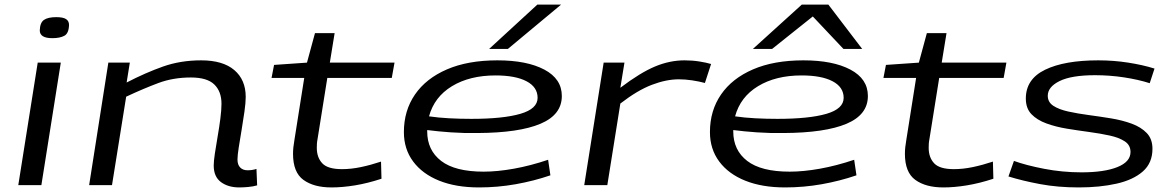

<svg xmlns="http://www.w3.org/2000/svg" viewBox="-20 -810 5125 840"><path d="M226 -735Q256 -735 269 -726.5Q282 -718 282 -701Q281 -664 261.5 -653.5Q242 -643 209 -643Q154 -643 154 -677Q155 -711 172.5 -723Q190 -735 226 -735ZM60 0 145 -536H246L161 0Z M454 -536H548L534 -449Q617 -492 693.5 -519Q770 -546 860 -546Q955 -546 1005 -503.5Q1055 -461 1055 -386Q1055 -361 1049.5 -322Q1044 -283 1037 -241.5Q1030 -200 1024.5 -165Q1019 -130 1019 -112Q1019 -89 1031 -77Q1043 -65 1063 -65Q1084 -65 1102 -71L1105 1Q1088 6 1066 8Q1044 10 1027 10Q978 10 946.5 -13.5Q915 -37 915 -86Q915 -104 920 -138Q925 -172 932 -212Q939 -252 944 -290.5Q949 -329 949 -356Q949 -410 917.5 -440.5Q886 -471 815 -471Q738 -471 673.5 -447Q609 -423 532 -387L470 0H370Z M1647 -103 1649 -28Q1588 -8 1533 1Q1478 10 1430 10Q1353 10 1307.5 -23Q1262 -56 1262 -137Q1262 -164 1268 -197L1311 -469H1168L1179 -526L1323 -536L1358 -665H1444L1423 -536H1706L1694 -469H1412L1369 -200Q1367 -190 1366.5 -181Q1366 -172 1366 -163Q1366 -121 1390 -95.5Q1414 -70 1476 -70Q1516 -70 1559 -79Q1602 -88 1647 -103Z M2388 -43Q2315 -18 2236 -4Q2157 10 2076 10Q1975 10 1901.5 -19.5Q1828 -49 1787.5 -103.5Q1747 -158 1747 -232Q1747 -326 1795.5 -396.5Q1844 -467 1935.5 -506.5Q2027 -546 2156 -546Q2285 -546 2361.5 -505.5Q2438 -465 2438 -390Q2438 -308 2344.5 -268.5Q2251 -229 2070 -228Q2009 -227 1952 -231Q1895 -235 1849 -241Q1849 -238 1849 -235Q1849 -153 1910 -106Q1971 -59 2096 -59Q2156 -59 2228.5 -72Q2301 -85 2378 -111ZM2148 -480Q2035 -480 1957.5 -433Q1880 -386 1857 -301Q1898 -295 1945.5 -292.5Q1993 -290 2042 -290Q2181 -290 2256.5 -312Q2332 -334 2332 -382Q2332 -429 2283.5 -454.5Q2235 -480 2148 -480ZM2120 -596 2331 -790H2435L2202 -596Z M2712 -536 2694 -426Q2781 -492 2845.5 -519Q2910 -546 2975 -546Q3009 -546 3040 -541Q3071 -536 3091 -530L3064 -447Q3038 -454 3008 -458.5Q2978 -463 2950 -463Q2895 -463 2832 -439Q2769 -415 2694 -357L2637 0H2536L2621 -536Z M3727 -43Q3654 -18 3575 -4Q3496 10 3415 10Q3314 10 3240.5 -19.5Q3167 -49 3126.5 -103.5Q3086 -158 3086 -232Q3086 -326 3134.5 -396.5Q3183 -467 3274.5 -506.5Q3366 -546 3495 -546Q3624 -546 3700.5 -505.5Q3777 -465 3777 -390Q3777 -308 3683.5 -268.5Q3590 -229 3409 -228Q3348 -227 3291 -231Q3234 -235 3188 -241Q3188 -238 3188 -235Q3188 -153 3249 -106Q3310 -59 3435 -59Q3495 -59 3567.5 -72Q3640 -85 3717 -111ZM3487 -480Q3374 -480 3296.5 -433Q3219 -386 3196 -301Q3237 -295 3284.5 -292.5Q3332 -290 3381 -290Q3520 -290 3595.5 -312Q3671 -334 3671 -382Q3671 -429 3622.5 -454.5Q3574 -480 3487 -480ZM3274 -596 3488 -790H3604L3752 -596H3670L3536 -738L3358 -596Z M4324 -103 4326 -28Q4265 -8 4210 1Q4155 10 4107 10Q4030 10 3984.5 -23Q3939 -56 3939 -137Q3939 -164 3945 -197L3988 -469H3845L3856 -526L4000 -536L4035 -665H4121L4100 -536H4383L4371 -469H4089L4046 -200Q4044 -190 4043.5 -181Q4043 -172 4043 -163Q4043 -121 4067 -95.5Q4091 -70 4153 -70Q4193 -70 4236 -79Q4279 -88 4324 -103Z M4392 -38 4416 -106Q4468 -87 4548 -71.5Q4628 -56 4712 -56Q4811 -56 4868.5 -79Q4926 -102 4926 -145Q4926 -175 4901 -191.5Q4876 -208 4835 -217Q4794 -226 4745.5 -232.5Q4697 -239 4648 -247Q4599 -255 4558 -270Q4517 -285 4492.5 -310.5Q4468 -336 4468 -379Q4468 -464 4552.5 -505Q4637 -546 4785 -546Q4852 -546 4916 -536Q4980 -526 5031 -510L5010 -446Q4960 -462 4897.5 -471.5Q4835 -481 4771 -481Q4668 -481 4616 -455.5Q4564 -430 4564 -391Q4564 -363 4588.5 -347Q4613 -331 4654 -322Q4695 -313 4744 -306.5Q4793 -300 4841.5 -292Q4890 -284 4931 -269Q4972 -254 4997 -228Q5022 -202 5022 -159Q5022 -97 4980 -60Q4938 -23 4865 -6.5Q4792 10 4700 10Q4608 10 4530.5 -4.5Q4453 -19 4392 -38Z"/></svg>

Font: Georama ExtraExtended
Style: Italic
Weight: 400
Width: 8
Italic angle: -9°
Designer: Jean-Baptiste Levee
Foundry: Production Type
Version: Version 1.000